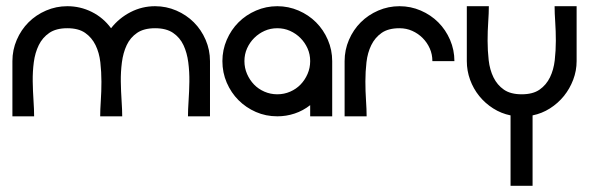

<svg xmlns="http://www.w3.org/2000/svg" viewBox="-20 -375 1899 619"><path d="M197 -355Q239 -355 276 -336.5Q313 -318 338 -284Q364 -317 401 -336Q438 -355 480 -355Q516 -355 548.5 -341Q581 -327 605 -303Q629 -279 643 -246.5Q657 -214 657 -178V0H586Q586 -21 588 -50.5Q590 -80 590.5 -111.5Q591 -143 587 -174Q583 -205 571.5 -229.5Q560 -254 538 -269Q516 -284 480 -284Q444 -284 422 -269Q400 -254 388.5 -229.5Q377 -205 373 -174Q369 -143 369.5 -111.5Q370 -80 372 -50.5Q374 -21 374 0H303Q303 -21 305 -50.5Q307 -80 307 -111.5Q307 -143 303.5 -174Q300 -205 288 -229.5Q276 -254 254.5 -269Q233 -284 197 -284Q161 -284 139 -269Q117 -254 105 -229.5Q93 -205 89 -174.5Q85 -144 85.5 -112.5Q86 -81 88 -51.5Q90 -22 90 0H20V-178Q20 -214 34 -246.5Q48 -279 72 -303Q96 -327 128.5 -341Q161 -355 197 -355Z M874 -355Q910 -355 942.5 -341Q975 -327 999 -303Q1023 -279 1037 -246.5Q1051 -214 1051 -178V0H980V-36Q957 -18 930 -9Q903 0 874 0Q837 0 805 -14Q773 -28 749 -52Q725 -76 711 -108.5Q697 -141 697 -178Q697 -214 711 -246.5Q725 -279 749 -303Q773 -327 805.5 -341Q838 -355 874 -355ZM874 -284Q852 -284 833 -275.5Q814 -267 799.5 -252.5Q785 -238 776.5 -219Q768 -200 768 -178Q768 -156 776.5 -136.5Q785 -117 799 -102.5Q813 -88 832.5 -79.5Q852 -71 874 -71Q896 -71 915.5 -79.5Q935 -88 949 -102.5Q963 -117 971.5 -136.5Q980 -156 980 -178Q980 -200 971.5 -219Q963 -238 948.5 -252.5Q934 -267 915 -275.5Q896 -284 874 -284Z M1268 -355Q1304 -355 1336.5 -341Q1369 -327 1393 -303Q1417 -279 1431 -246.5Q1445 -214 1445 -178H1374Q1374 -200 1365.5 -219Q1357 -238 1342.5 -252.5Q1328 -267 1309 -275.5Q1290 -284 1268 -284Q1232 -284 1210.5 -269Q1189 -254 1177 -229.5Q1165 -205 1161.5 -174.5Q1158 -144 1158 -112.5Q1158 -81 1160 -51.5Q1162 -22 1162 0H1091V-178Q1091 -214 1105 -246.5Q1119 -279 1143 -303Q1167 -327 1199.5 -341Q1232 -355 1268 -355Z M1626 -3Q1596 -9 1570 -25.5Q1544 -42 1525 -65.5Q1506 -89 1495.5 -118Q1485 -147 1485 -178V-355H1556Q1556 -333 1554 -304Q1552 -275 1552 -243.5Q1552 -212 1555.5 -181Q1559 -150 1571 -125.5Q1583 -101 1604.5 -86Q1626 -71 1662 -71Q1698 -71 1719.5 -86Q1741 -101 1753 -125.5Q1765 -150 1768.5 -181Q1772 -212 1772 -243.5Q1772 -275 1770 -304Q1768 -333 1768 -355H1839V-178Q1839 -147 1828 -118Q1817 -89 1798 -65.5Q1779 -42 1753 -25.5Q1727 -9 1697 -3V224H1626Z"/></svg>

Font: Googee
Style: Regular
Weight: 400
Designer: Peter Wiegel
Foundry: CATFonts Peter Wiegel
Version: 1.000